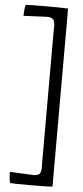

<svg xmlns="http://www.w3.org/2000/svg" viewBox="-64 -831 453 1053"><g transform="rotate(5 162.5 -304.5)"><path d="M158 -740 27 -734Q27 -772 34 -795Q60 -797 149 -797Q237 -797 267 -795V185Q243 188 142 188Q58 188 34 186Q27 163 27 125L158 131Q170 131 178.5 128Q187 125 191 121Q195 117 197 107Q199 97 199.5 92Q200 87 199.5 73Q199 59 199 55V-662Q199 -666 199.5 -680Q200 -694 199.5 -699Q199 -704 197 -714.5Q195 -725 191 -729Q187 -733 178.5 -736.5Q170 -740 158 -740Z"/></g></svg>

Font: Darwin Serif Regular ALPHA
Style: Regular
Weight: 400
Designer: Emily de Oliveira Santos
Version: Version 0.1